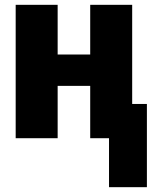

<svg xmlns="http://www.w3.org/2000/svg" viewBox="-20 -573 640 796"><path d="M432 203V0H354V-217H219V0H45V-553H219V-347H354V-553H528V-142H589V203Z"/></svg>

Font: Noto Sans Mono Black
Style: Regular
Weight: 900
Designer: Monotype Design Team
Foundry: Monotype Imaging Inc.
Version: Version 2.014